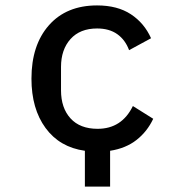

<svg xmlns="http://www.w3.org/2000/svg" viewBox="-20 -548 680 708"><path d="M96 -258Q96 -382 160.5 -455Q225 -528 338 -528Q413 -528 462.5 -495.5Q512 -463 537 -407L456 -363Q442 -401 412.5 -422Q383 -443 338 -443Q275 -443 240 -404Q205 -365 205 -301V-215Q205 -150 240 -111.5Q275 -73 340 -73Q429 -73 470 -157L545 -110Q523 -63 483.5 -32Q444 -1 386 8V140H293V8Q200 -5 148 -76Q96 -147 96 -258Z"/></svg>

Font: Writer Medium
Style: Regular
Weight: 500
Monospace: yes
Designer: Mike Abbink, Paul van der Laan, Pieter van Rosmalen
Foundry: Bold Monday
Version: Version 2.001 2020